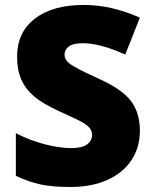

<svg xmlns="http://www.w3.org/2000/svg" viewBox="-20 -744 617 774"><path d="M543.9 -216.8Q543.9 -150.4 510.3 -98.9Q476.6 -47.4 413.1 -18.8Q349.6 9.8 264.2 9.8Q192.9 9.8 144.5 -0.2Q96.2 -10.3 43.9 -35.2V-207Q99.1 -178.7 158.7 -162.8Q218.3 -147 268.1 -147Q311 -147 331.1 -161.9Q351.1 -176.8 351.1 -200.2Q351.1 -214.8 343 -225.8Q335 -236.8 317.1 -248Q299.3 -259.3 222.2 -293.9Q152.3 -325.7 117.4 -355.5Q82.5 -385.3 65.7 -423.8Q48.8 -462.4 48.8 -515.1Q48.8 -613.8 120.6 -668.9Q192.4 -724.1 317.9 -724.1Q428.7 -724.1 543.9 -672.9L484.9 -523.9Q384.8 -569.8 312 -569.8Q274.4 -569.8 257.3 -556.6Q240.2 -543.5 240.2 -523.9Q240.2 -502.9 262 -486.3Q283.7 -469.7 379.9 -425.8Q472.2 -384.3 508.1 -336.7Q543.9 -289.1 543.9 -216.8Z"/></svg>

Font: OpenSans-ExtraBold
Style: Regular
Weight: 800
Foundry: Ascender Corporation
Version: Version 1.10